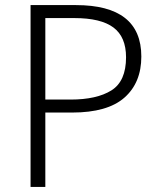

<svg xmlns="http://www.w3.org/2000/svg" viewBox="-20 -734 629 754"><path d="M278 -714Q535 -714 535 -512Q535 -409 468.5 -350.5Q402 -292 263 -292H158V0H100V-714ZM272 -663H158V-343H257Q360 -343 417.5 -379Q475 -415 475 -509Q475 -589 425.5 -626Q376 -663 272 -663Z"/></svg>

Font: RS Noto Sans Light
Style: Regular
Weight: 300
Designer: Monotype Design Team
Foundry: Monotype Imaging Inc.
Version: Version 3.10